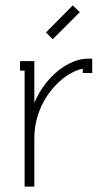

<svg xmlns="http://www.w3.org/2000/svg" viewBox="-20 -690 397 710"><path d="M175 -545 275 -645 249 -670 150 -570ZM108 -312H107V-464H54V-429H71V0H107V-179C107 -322 213 -422 286 -436V-420H321V-473H304C237 -473 151 -412 108 -312Z"/></svg>

Font: Rawengulk
Style: Regular
Weight: 400
Version: Version 0.9